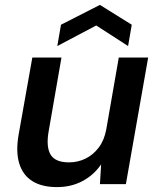

<svg xmlns="http://www.w3.org/2000/svg" viewBox="-20 -752 649 784"><path d="M213 12Q151 12 112 -12.5Q73 -37 58.5 -85Q44 -133 56 -202L112 -517H231L178 -212Q168 -151 187 -120Q206 -89 262 -89Q298 -89 329.5 -104.5Q361 -120 383.5 -150Q406 -180 414 -224L465 -517H585L494 0H388L393 -81Q364 -38 317.5 -13Q271 12 213 12ZM214 -564 229 -651 388 -732 518 -651 503 -564 373 -648Z"/></svg>

Font: DM Sans 11pt SemiBold
Style: Italic
Weight: 600
Italic angle: -10°
Version: Version 4.004;gftools[0.9.30]